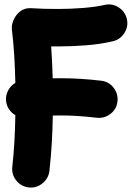

<svg xmlns="http://www.w3.org/2000/svg" viewBox="-20 -757 593 861"><path d="M7.3 -302.7Q4.4 -328.1 16.1 -350.6Q27.8 -373 48.8 -385.3Q47.4 -448.7 43.9 -506.8Q40.5 -564.9 33.2 -626.5Q31.2 -644 40.5 -666.7Q49.8 -689.5 70.3 -705.8Q90.8 -722.2 121.1 -720.2Q150.4 -718.3 180.2 -717.5Q210 -716.8 239.7 -716.8Q294.4 -716.8 351.1 -721.2Q407.7 -725.6 448.7 -734.9Q482.4 -742.7 511.7 -724.1Q541 -705.6 548.8 -671.9Q556.6 -638.2 537.8 -608.9Q519 -579.6 485.8 -571.8Q428.7 -558.6 364.7 -553.7Q300.8 -548.8 239.7 -548.8H209.5Q211.9 -513.2 213.6 -477.8Q215.3 -442.4 216.3 -405.8Q233.4 -406.2 251 -406.2Q297.4 -406.2 343 -403.3Q388.7 -400.4 434.1 -395Q468.3 -391.1 489.5 -363.5Q510.7 -335.9 506.8 -301.8Q502.9 -267.6 475.3 -246.3Q447.8 -225.1 413.6 -229Q372.6 -233.9 332 -236.6Q291.5 -239.3 251 -239.3Q234.4 -239.3 216.8 -238.8Q214.8 -108.4 201.7 8.8Q197.8 43 170.4 65.2Q143.1 87.4 108.9 83.5Q74.7 79.6 53 52.5Q31.2 25.4 35.2 -8.8Q46.9 -115.2 48.8 -240.7Q32.2 -250 21 -266.4Q9.8 -282.7 7.3 -302.7Z"/></svg>

Font: Mikhak-DS2-FD Black
Style: Regular
Weight: 900
Designer: Amin Abedi
Version: Version 3.2